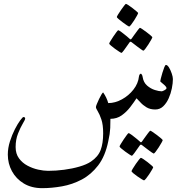

<svg xmlns="http://www.w3.org/2000/svg" viewBox="-20 -627 995 995"><path d="M876 -217.3Q876 -196.3 870.6 -169.2Q865.2 -142.1 854 -117.2Q842.8 -92.3 825.7 -75.9Q808.6 -59.6 784.7 -59.6Q757.8 -59.6 739 -71Q720.2 -82.5 707.8 -96.4Q695.3 -110.4 687.5 -117.7Q673.8 -96.7 654.8 -71.8Q635.7 -46.9 610.6 -29.1Q585.4 -11.2 552.2 -11.2Q552.2 18.6 551.3 35.9Q550.3 53.2 548.1 68.1Q545.9 83 541 105.5Q525.4 182.1 488.8 230Q452.1 277.8 403.6 303.5Q355 329.1 301.5 338.6Q248 348.1 198.7 348.1Q143.6 348.1 103.5 324Q63.5 299.8 42 260.3Q20.5 220.7 20.5 174.3Q20.5 140.1 31.5 105.7Q42.5 71.3 57.1 42.7Q71.8 14.2 84.7 -3.2Q97.7 -20.5 101.1 -20.5Q110.4 -20.5 110.4 -12.7Q110.4 -6.8 98.1 13.4Q85.9 33.7 73.5 64.9Q61 96.2 61 134.8Q61 169.9 78.4 193.6Q95.7 217.3 122.3 231.4Q148.9 245.6 177.7 252Q206.5 258.3 229.5 258.3Q270 258.3 312.5 252.7Q355 247.1 391.8 236.3Q428.7 225.6 451.2 210.4Q488.3 185.5 501.5 150.6Q514.6 115.7 514.6 64Q514.6 19.5 505.4 -7.8Q496.1 -35.2 486.6 -50.3Q477.1 -65.4 477.1 -72.3Q477.1 -76.2 481.9 -88.1Q486.8 -100.1 493.4 -114Q500 -127.9 506.1 -137.9Q512.2 -147.9 514.6 -147.9Q532.7 -122.1 541 -92.8Q576.7 -92.8 611.8 -112.1Q647 -131.3 671.6 -162.8Q696.3 -194.3 700.2 -231Q702.6 -245.1 710.9 -245.1Q711.9 -245.1 715.1 -240.2Q718.3 -235.4 719.2 -228Q723.6 -199.7 742.2 -183.6Q760.7 -167.5 782.5 -160.6Q804.2 -153.8 817.9 -153.8Q821.8 -153.8 832.3 -159.4Q842.8 -165 842.8 -169.9Q842.8 -176.3 834.7 -183.8Q826.7 -191.4 818.6 -197.8Q810.5 -204.1 810.5 -206.1Q810.5 -208.5 813.7 -221.4Q816.9 -234.4 821.8 -250.5Q826.7 -266.6 831.5 -278.6Q836.4 -290.5 839.8 -290.5Q847.7 -290.5 856 -276.9Q864.3 -263.2 870.1 -245.8Q876 -228.5 876 -217.3ZM695.8 -559.6Q695.8 -556.6 689.7 -545.7Q683.6 -534.7 675.3 -521.5Q667 -508.3 659.4 -498.8Q651.9 -489.3 648.9 -489.3Q647.5 -489.3 637.7 -495.8Q627.9 -502.4 615.7 -511.5Q603.5 -520.5 594.5 -528.3Q585.4 -536.1 585.4 -538.6Q585.4 -541.5 592 -552.2Q598.6 -563 607.4 -575.7Q616.2 -588.4 623.5 -597.7Q630.9 -606.9 632.3 -606.9Q635.3 -606.9 645.5 -600.3Q655.8 -593.8 667.2 -584.7Q678.7 -575.7 687.3 -568.4Q695.8 -561 695.8 -559.6ZM769.5 -434.1Q769.5 -431.6 763.4 -420.7Q757.3 -409.7 748.8 -396.5Q740.2 -383.3 732.9 -373.8Q725.6 -364.3 722.7 -364.3Q721.2 -364.3 712.2 -370.6Q703.1 -377 691.7 -385.5Q680.2 -394 671.6 -400.9Q663.1 -407.7 662.1 -408.2Q659.2 -410.6 656.7 -410.6Q654.3 -410.6 651.9 -408.2Q650.9 -407.2 641.6 -393.6Q632.3 -379.9 622.3 -366.5Q612.3 -353 609.4 -353Q607.4 -353 597.4 -359.4Q587.4 -365.7 575.4 -374.5Q563.5 -383.3 554.7 -390.9Q545.9 -398.4 545.9 -400.9Q545.9 -403.8 552.5 -414.6Q559.1 -425.3 567.6 -438.2Q576.2 -451.2 583.5 -460.7Q590.8 -470.2 592.3 -470.2Q596.7 -470.2 610.4 -460Q624 -449.7 636.7 -439.2Q649.4 -428.7 650.4 -427.2Q654.8 -422.9 656.7 -422.9Q659.7 -422.9 663.1 -428.2Q664.1 -429.7 673.6 -443.1Q683.1 -456.5 693.1 -469.7Q703.1 -482.9 705.1 -482.9Q707.5 -482.9 717.5 -476.1Q727.5 -469.2 739.7 -460.2Q752 -451.2 760.7 -443.4Q769.5 -435.5 769.5 -434.1ZM773.9 239.7Q773.9 241.7 767.8 252.4Q761.7 263.2 753.2 275.9Q744.6 288.6 737.1 298.1Q729.5 307.6 726.1 307.6Q724.1 307.6 714.1 301.5Q704.1 295.4 691.9 286.9Q679.7 278.3 670.7 270.8Q661.6 263.2 661.6 260.3Q661.6 257.8 668.2 246.8Q674.8 235.8 683.6 222.9Q692.4 210 700.2 200.4Q708 190.9 710 190.9Q712.9 190.9 722.9 197.5Q732.9 204.1 744.6 213.1Q756.3 222.2 765.1 230Q773.9 237.8 773.9 239.7ZM823.2 99.1Q823.2 101.6 817.1 112.5Q811 123.5 802.5 136.7Q793.9 149.9 786.6 159.4Q779.3 168.9 776.4 168.9Q774.9 168.9 765.9 162.6Q756.8 156.2 745.4 147.7Q733.9 139.2 725.3 132.3Q716.8 125.5 715.8 125Q712.9 122.6 710.4 122.6Q708 122.6 705.6 125Q704.6 126 695.3 139.6Q686 153.3 676 166.7Q666 180.2 663.1 180.2Q661.1 180.2 651.1 173.8Q641.1 167.5 629.2 158.7Q617.2 149.9 608.4 142.3Q599.6 134.8 599.6 132.3Q599.6 129.4 606.2 118.7Q612.8 107.9 621.3 95Q629.9 82 637.2 72.5Q644.5 63 646 63Q650.4 63 664.1 73.2Q677.7 83.5 690.4 94Q703.1 104.5 704.1 106Q708.5 110.4 710.4 110.4Q713.4 110.4 716.8 105Q717.8 103.5 727.3 90.1Q736.8 76.7 746.8 63.5Q756.8 50.3 758.8 50.3Q761.2 50.3 771.2 57.1Q781.2 64 793.5 73Q805.7 82 814.5 89.8Q823.2 97.7 823.2 99.1Z"/></svg>

Font: Scheherazade New Rohingya
Style: Regular
Weight: 400
Designer: SIL International
Foundry: SIL International
Version: Version 3.000 ; LngRng